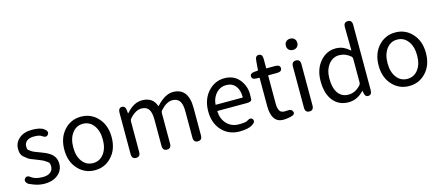

<svg xmlns="http://www.w3.org/2000/svg" viewBox="-54 -1379 4529 1975"><g transform="rotate(-15 2210.5 -391.5)"><path d="M234 13Q178 13 123 -8Q72 -28 70 -30Q30 -63 53 -92Q77 -121 117 -88Q155 -58 237 -58Q289 -58 318 -83Q344 -106 344 -143Q344 -180 327 -191Q305 -206 293.5 -214Q282 -222 221 -246Q146 -273 132 -285Q112 -301 92 -317Q61 -341 61 -403Q61 -469 112 -513Q163 -557 249 -557Q339 -557 377 -527Q418 -495 395 -466Q373 -437 331 -469Q310 -485 250 -485Q201 -485 175 -463Q149 -441 149 -407Q149 -373 160 -366Q182 -351 192 -344Q202 -337 234 -325Q259 -316 263 -314Q268 -313 291 -303Q348 -282 380 -257Q432 -216 432 -147.5Q432 -79 381 -35Q327 13 234 13Z M595 -62Q519 -141 519 -271.5Q519 -402 595 -482Q666 -557 771 -557Q876 -557 947 -482Q1023 -402 1023 -271.5Q1023 -141 947 -62Q876 13 771 13Q666 13 595 -62ZM657 -120Q700 -63 771 -63Q842 -63 885.5 -120Q929 -177 929 -271Q929 -365 885.5 -423Q842 -481 771.5 -481Q701 -481 657.5 -423Q614 -365 614 -271Q614 -177 657 -120Z M1212 0Q1166 0 1166 -52V-492Q1166 -543 1203 -545Q1241 -547 1246 -496L1248 -470Q1249 -464 1250.5 -464Q1252 -464 1262 -475Q1336 -557 1421 -557Q1535 -557 1569 -458Q1571 -453 1574 -457Q1666 -557 1750 -557Q1915 -557 1915 -344V-52Q1915 0 1870 0Q1824 0 1824 -52V-332Q1824 -408 1799.5 -442.5Q1775 -477 1723 -477Q1662 -477 1597 -406Q1586 -394 1586 -378V-52Q1586 0 1541 0Q1495 0 1495 -52V-332Q1495 -408 1470.5 -442.5Q1446 -477 1394 -477Q1331 -477 1268 -406Q1257 -394 1257 -378V-52Q1257 0 1212 0Z M2311 13Q2199 13 2127 -62Q2051 -141 2051 -269.5Q2051 -398 2126 -480Q2197 -557 2297.5 -557Q2398 -557 2455 -488.5Q2512 -420 2512 -329Q2512 -302 2510 -276Q2508 -250 2457 -250H2147Q2142 -250 2142 -245Q2146 -163 2195.5 -111.5Q2245 -60 2322 -60Q2394 -60 2412 -72Q2455 -101 2474 -73Q2493 -44 2449 -16Q2404 13 2311 13ZM2142 -321Q2141 -316 2146 -316H2427Q2432 -316 2432 -321Q2432 -397 2396.5 -440.5Q2361 -484 2297 -484Q2237 -484 2194 -440Q2149 -393 2142 -321Z M2835 7Q2806 13 2777 13Q2651 13 2651 -168V-464Q2651 -469 2646 -469H2622Q2570 -469 2569 -503Q2568 -538 2619 -541L2648 -543Q2655 -543 2655 -550L2663 -647Q2666 -699 2704 -697Q2742 -696 2742 -645V-548Q2742 -543 2747 -543H2837Q2889 -543 2889 -506Q2889 -469 2837 -469H2747Q2742 -469 2742 -464V-166Q2742 -113 2761 -87Q2780 -61 2836 -68Q2884 -74 2896 -41Q2908 -8 2855 3Z M3058 0Q3012 0 3012 -52V-491Q3012 -543 3058 -543Q3103 -543 3103 -491V-52Q3103 0 3058 0ZM3058 -655Q3031 -655 3014 -671.5Q2997 -688 2997 -715Q2997 -742 3014 -758.5Q3031 -775 3058 -775Q3085 -775 3102 -758.5Q3119 -742 3119 -715Q3119 -688 3102 -671.5Q3085 -655 3058 -655Z M3472 13Q3369 13 3308.5 -62Q3248 -137 3248 -271Q3248 -399 3319 -480Q3386 -557 3483 -557Q3528 -557 3566 -540Q3596 -526 3632 -496Q3636 -493 3636 -498L3633 -743Q3632 -795 3677 -796Q3722 -796 3722 -744V-51Q3722 0 3685 2Q3649 5 3642 -46L3641 -57Q3640 -64 3638.5 -64Q3637 -64 3626 -53Q3558 13 3472 13ZM3621 -126Q3632 -138 3632 -154V-408Q3632 -423 3621 -433Q3567 -480 3499.5 -480Q3432 -480 3387 -422Q3342 -364 3342 -272Q3342 -173 3381 -118Q3420 -63 3491.5 -63Q3563 -63 3621 -126Z M3942 -62Q3866 -141 3866 -271.5Q3866 -402 3942 -482Q4013 -557 4118 -557Q4223 -557 4294 -482Q4370 -402 4370 -271.5Q4370 -141 4294 -62Q4223 13 4118 13Q4013 13 3942 -62ZM4004 -120Q4047 -63 4118 -63Q4189 -63 4232.5 -120Q4276 -177 4276 -271Q4276 -365 4232.5 -423Q4189 -481 4118.5 -481Q4048 -481 4004.5 -423Q3961 -365 3961 -271Q3961 -177 4004 -120Z"/></g></svg>

Font: Resource Han Rounded CN
Style: Regular
Weight: 400
Designer: Cyano Hao (round all glyphs); Ryoko NISHIZUKA  (kana, bopomofo & ideographs); Paul D. Hunt (Latin, Greek & Cyrillic); Sa
Foundry: Cyano Hao
Version: 0.990